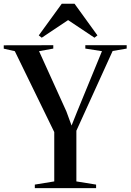

<svg xmlns="http://www.w3.org/2000/svg" viewBox="-36 -978 679 998"><path d="M246 -35V-291.5L41 -712L-16.5 -725V-742.5L241 -743V-725.5L167 -712L309 -399L336 -325.5L364 -395.5L494 -712L407.5 -725.5V-743H622.5V-725.5L549.5 -713L361 -298.5V-35L463.5 -18.5V0H145V-18.5ZM181 -782 165.5 -794 285 -958.5H351.5L470.5 -794L455 -782L318 -873.5Z"/></svg>

Font: Merriweather 144pt Medium
Style: Regular
Weight: 500
Version: Version 2.100